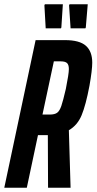

<svg xmlns="http://www.w3.org/2000/svg" viewBox="-31 -875 450 895"><path d="M135 -688H272Q340 -688 369.5 -661.5Q399 -635 399 -583Q399 -549 386 -475Q369 -385 349.5 -338Q330 -291 290 -268L298 0H193L192 -245H187H146L94 0H-11ZM276 -461Q290 -531 290 -553Q290 -573 281.5 -581Q273 -589 252 -589H220L167 -341H201Q224 -341 235.5 -349.5Q247 -358 255 -381.5Q263 -405 276 -461ZM253 -743H182L176 -850L178 -855H262L255 -747ZM367 -743H298L291 -850L293 -855H378L369 -747Z"/></svg>

Font: Saira Ultra Condensed
Style: Bold Italic
Weight: 700
Width: 1
Italic angle: -12°
Designer: Hector Gatti with collaboration of the Omnibus-Type team
Foundry: Omnibus-Type
Version: Version 1.001; ttfautohint (v1.8)